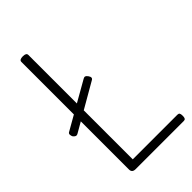

<svg xmlns="http://www.w3.org/2000/svg" viewBox="-397 -1567 1712 1712"><g transform="rotate(-45 459.0 -711.5)"><path d="M247 0Q203 0 203 -40V-1396Q203 -1410 214 -1416.5Q225 -1423 247 -1423Q269 -1423 280 -1416.5Q291 -1410 291 -1396V-80H854Q869 -80 875 -71.5Q881 -63 881 -40Q881 -18 875 -9Q869 0 854 0ZM104 -590Q90 -582 78.5 -586.5Q67 -591 56 -606Q50 -619 49.5 -633Q49 -647 62 -654L490 -898Q504 -906 513.5 -903Q523 -900 535 -884Q558 -852 534 -838Z"/></g></svg>

Font: Playwrite FR Trad
Style: Regular
Weight: 400
Designer: Veronika Burian, José Scaglione
Foundry: TypeTogether
Version: Version 1.000